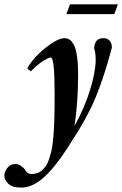

<svg xmlns="http://www.w3.org/2000/svg" viewBox="-108 -621 564 886"><path d="M198.2 -555.7 214.8 -601.1H436L419.4 -555.7ZM-9.8 244.6Q-51.8 244.6 -69.8 226.8Q-87.9 209 -87.9 190.4Q-87.9 172.4 -74.2 154.1Q-60.5 135.7 -36.6 135.7Q-23.9 135.7 -11 144.5Q2 153.3 7.8 163.1Q19 182.1 35.6 182.1Q50.8 182.1 63.5 178Q76.2 173.8 86.2 164.8Q96.2 155.8 104 144.5Q111.8 133.3 117.7 115.7Q123.5 98.1 127.9 80.8Q132.3 63.5 135.3 38.1Q138.2 12.7 139.9 -10Q141.6 -32.7 142.6 -64.9Q143.6 -97.2 143.8 -124.3Q144 -151.4 144 -189.5Q144 -355.5 126.5 -355.5Q116.2 -355.5 88.6 -337.9Q61 -320.3 34.2 -291.5L17.6 -305.2Q46.4 -356.4 102.3 -400.6Q158.2 -444.8 189.9 -444.8Q203.1 -444.8 213.1 -438.2Q223.1 -431.6 232.7 -414.3Q242.2 -397 247.3 -361.6Q252.4 -326.2 252.4 -274.4Q252.4 -149.9 235.8 -39.6Q282.2 -123.5 307.9 -206.8Q333.5 -290 333.5 -345.2Q333.5 -377.4 326.2 -398.9Q328.6 -423.3 338.9 -434.1Q349.1 -444.8 371.1 -444.8Q387.7 -444.8 397.9 -433.3Q408.2 -421.9 408.2 -401.4Q390.1 -331.5 371.1 -274.7Q352.1 -217.8 335.9 -177.5Q319.8 -137.2 296.1 -92.8Q272.5 -48.3 254.4 -18.8Q236.3 10.7 203.6 61.5Q145 152.3 93.3 198.5Q41.5 244.6 -9.8 244.6Z"/></svg>

Font: Elstob Grade
Style: Italic
Weight: 400
Italic angle: -20°
Designer: Peter S. Baker
Version: Version 1.015